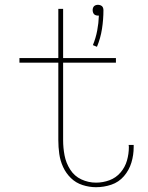

<svg xmlns="http://www.w3.org/2000/svg" viewBox="-20 -772 616 800"><path d="M384 -577Q399 -613 405 -652Q411 -691 411 -730Q411 -736 408.5 -741.5Q406 -747 400 -749.5Q394 -752 388 -752Q382 -752 376.5 -749.5Q371 -747 368.5 -741.5Q366 -736 366 -730Q366 -724 368.5 -718Q371 -712 376.5 -709.5Q382 -707 388 -707Q390 -707 392 -707Q391 -676 385 -644.5Q379 -613 367 -584ZM380 8Q413 8 444 -2.5Q475 -13 496.5 -38Q518 -63 527.5 -94.5Q537 -126 537 -159Q537 -163 537 -168H516Q517 -164 517 -160Q517 -131 509 -103Q501 -75 482 -53Q463 -31 436 -21Q409 -11 380 -11Q348 -11 319 -24.5Q290 -38 272.5 -65.5Q255 -93 249 -124.5Q243 -156 243 -188V-511H463V-530H243V-735H223V-530H61V-511H223V-188Q223 -159 227 -130.5Q231 -102 243 -76Q255 -50 275.5 -30Q296 -10 324 -1Q352 8 380 8Z"/></svg>

Font: Iosevka Sparkle Thin
Style: Regular
Weight: 100
Designer: Belleve Invis
Foundry: Belleve Invis
Version: Version 4.5.0; ttfautohint (v1.8.3)